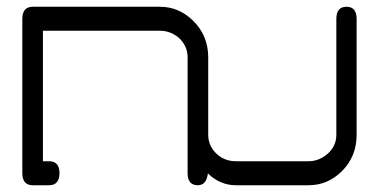

<svg xmlns="http://www.w3.org/2000/svg" viewBox="-20 -548 1122 568"><path d="M595 -35Q591 0 565 0Q535 0 535 -36V-378Q535 -413 508 -437Q484 -457 453 -457H107V-71H125Q156 -71 156 -36Q156 0 125 0H77Q46 0 46 -36V-492Q46 -528 77 -528H453Q509 -528 551 -487Q596 -443 596 -378V-149Q596 -115 623 -91Q646 -71 678 -71H893Q923 -71 948 -92Q975 -115 975 -149V-492Q975 -528 1005 -528Q1035 -528 1035 -492V-149Q1035 -85 991 -41Q949 0 893 0H678Q631 0 595 -35Z"/></svg>

Font: LuenTai2017
Style: Regular
Weight: 400
Designer: LuenTai
Foundry: Microsoft Corpration
Version: Version 1.00 November 27, 2016, initial release